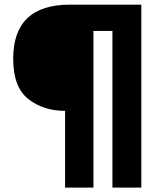

<svg xmlns="http://www.w3.org/2000/svg" viewBox="-20 -746 679 844"><path d="M390.7 78.6V-610H474.2V78.6H601.2V-725.6H287.5Q38 -725.6 38 -487.6Q38 -363.2 104.1 -311Q170.2 -258.7 266.1 -258.7V78.6Z"/></svg>

Font: Arad-FD-VF Thin
Style: Regular
Weight: 100
Designer: Mohammad Darvishi
Version: Version 1.010;September 21, 2024;FontCreator 15.0.0.2992 64-